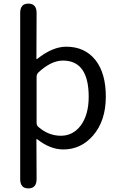

<svg xmlns="http://www.w3.org/2000/svg" viewBox="-20 -816 660 1065"><path d="M137 229Q92 229 92 177V-744Q92 -796 137 -796Q183 -796 183 -744L182 -491Q182 -486 186 -489Q272 -557 347 -557Q452 -557 511 -481Q567 -408 567 -280Q567 -146 496 -64Q429 13 331 13Q258 13 186 -44Q182 -47 182 -42L183 177Q183 229 137 229ZM428 -120Q472 -180 472 -279Q472 -480 329 -480Q264 -480 194 -415Q183 -405 183 -390V-134Q183 -120 194 -111Q250 -63 317.5 -63Q385 -63 428 -120Z"/></svg>

Font: Resource Han Rounded CN
Style: Regular
Weight: 400
Designer: Cyano Hao (round all glyphs); Ryoko NISHIZUKA  (kana, bopomofo & ideographs); Paul D. Hunt (Latin, Greek & Cyrillic); Sa
Foundry: Cyano Hao
Version: 0.990